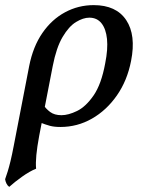

<svg xmlns="http://www.w3.org/2000/svg" viewBox="-70 -487 559 750"><path d="M-34 243Q-41 238 -45 229.5Q-49 221 -50 213Q-45 199 -40 183Q-35 167 -29 142.5Q-23 118 -16 81L44 -229Q59 -305 95.5 -358Q132 -411 184 -439Q236 -467 296 -467Q384 -467 423 -408.5Q462 -350 442 -249Q427 -172 386.5 -114Q346 -56 289 -23.5Q232 9 166 9Q142 9 125 4.5Q108 0 83 -10L95 -83Q109 -62 126 -49.5Q143 -37 170 -37Q197 -37 231 -53.5Q265 -70 295.5 -114Q326 -158 341 -240Q352 -295 348 -334.5Q344 -374 326.5 -396Q309 -418 279 -418Q255 -418 227 -401Q199 -384 174.5 -342.5Q150 -301 136 -229L83 44Q75 87 72 118.5Q69 150 71 172Q46 182 16.5 203Q-13 224 -34 243Z"/></svg>

Font: Vollkorn
Style: Italic
Weight: 400
Italic angle: -11°
Designer: Friedrich Althausen
Foundry: Friedrich Althausen
Version: Version 5.001